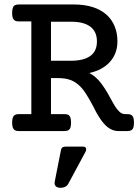

<svg xmlns="http://www.w3.org/2000/svg" viewBox="-20 -600 640 879"><path d="M123.5 -502H66.4Q57.1 -502 51.3 -504.2Q45.4 -506.3 42 -511.7Q35.6 -520 35.6 -540.5Q35.6 -560.5 42 -570.8Q48.8 -579.6 66.4 -579.6H316.9Q415.5 -579.6 468.8 -531.7Q492.7 -509.8 505.1 -479Q517.6 -448.2 517.6 -410.6Q517.6 -355.5 483.9 -317.4Q450.7 -279.8 388.7 -265.6Q409.2 -255.9 430.7 -233.4Q450.2 -211.9 471.7 -175.3L479 -162.1Q485.8 -150.4 488.8 -144.5Q499 -125.5 507.8 -111.8Q516.6 -98.1 526.9 -88.4Q538.1 -77.6 553.2 -77.6H562.5Q579.6 -77.6 586.4 -69.3Q593.3 -60.5 593.3 -38.6Q593.3 -16.6 586.4 -8.3Q579.6 0 562.5 0H522Q497.1 0 475.3 -15.9Q453.6 -31.7 431.2 -67.9Q419.9 -85.9 409.2 -108.4Q388.7 -147.5 373.5 -170.9Q352.1 -204.1 329.1 -219.7Q308.6 -234.9 278.3 -240.2Q258.8 -242.7 239.7 -242.7H213.4V-77.6H274.4Q292 -77.6 298.3 -69.3Q305.2 -61 305.2 -38.6Q305.2 -15.1 297.9 -7.8Q291.5 0 274.4 0H66.4Q49.3 0 42.5 -8.8Q35.6 -18.1 35.6 -38.6Q35.6 -59.6 42.5 -68.8Q49.3 -77.6 66.4 -77.6H123.5ZM303.7 -321.8Q362.3 -321.8 392.6 -343.3Q423.8 -364.7 423.8 -410.6Q423.8 -454.6 394 -477.5Q364.3 -500.5 306.6 -500.5H213.4V-321.8ZM293 240.7Q288.1 250 278.8 254.9Q269.5 259.8 257.3 259.8Q244.1 259.8 237.1 254.2Q230 248.5 230 238.3Q230 234.4 230.5 231.9L259.3 85.9Q262.2 71.3 278.8 71.3H361.3Q367.7 71.3 371.1 74.7Q374.5 78.1 374.5 84Q374.5 88.9 371.6 94.7Z"/></svg>

Font: Courier Prime Medium
Style: Regular
Weight: 500
Designer: Alan Dague-Greene
Foundry: Quote-Unquote Apps
Version: Version 1.202